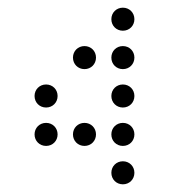

<svg xmlns="http://www.w3.org/2000/svg" viewBox="-20 -500 440 500"><path d="M300 -420C317 -420 330 -433 330 -450C330 -467 317 -480 300 -480C283 -480 270 -467 270 -450C270 -433 283 -420 300 -420ZM200 -320C217 -320 230 -333 230 -350C230 -367 217 -380 200 -380C183 -380 170 -367 170 -350C170 -333 183 -320 200 -320ZM300 -320C317 -320 330 -333 330 -350C330 -367 317 -380 300 -380C283 -380 270 -367 270 -350C270 -333 283 -320 300 -320ZM100 -220C117 -220 130 -233 130 -250C130 -267 117 -280 100 -280C83 -280 70 -267 70 -250C70 -233 83 -220 100 -220ZM300 -220C317 -220 330 -233 330 -250C330 -267 317 -280 300 -280C283 -280 270 -267 270 -250C270 -233 283 -220 300 -220ZM100 -120C117 -120 130 -133 130 -150C130 -167 117 -180 100 -180C83 -180 70 -167 70 -150C70 -133 83 -120 100 -120ZM200 -120C217 -120 230 -133 230 -150C230 -167 217 -180 200 -180C183 -180 170 -167 170 -150C170 -133 183 -120 200 -120ZM300 -120C317 -120 330 -133 330 -150C330 -167 317 -180 300 -180C283 -180 270 -167 270 -150C270 -133 283 -120 300 -120ZM300 -20C317 -20 330 -33 330 -50C330 -67 317 -80 300 -80C283 -80 270 -67 270 -50C270 -33 283 -20 300 -20Z"/></svg>

Font: TINY 5x3 60
Style: Regular
Weight: 150
Designer: Jack Halten Fahnestock
Foundry: Velvetyne Type Foundry
Version: Version 1.002;hotconv 1.0.109;makeotfexe 2.5.65596